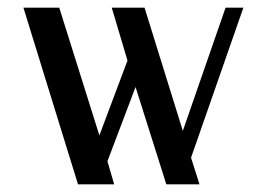

<svg xmlns="http://www.w3.org/2000/svg" viewBox="-20 -480 695 500"><path d="M456.1 -139.2 567.4 -460H613.8L477.5 -69.3L499.5 0H413.1L333 -253.4L259.8 -60.1L277.3 0H183.1L41 -460H134.3L238.8 -127.4L312 -322.3L271 -460H356.4Z"/></svg>

Font: Federov2
Style: Regular
Weight: 400
Designer: Olexa M. Volochay | Cyreal.org
Foundry: Olexa M. Volochay | Cyreal.org
Version: Version 1.000